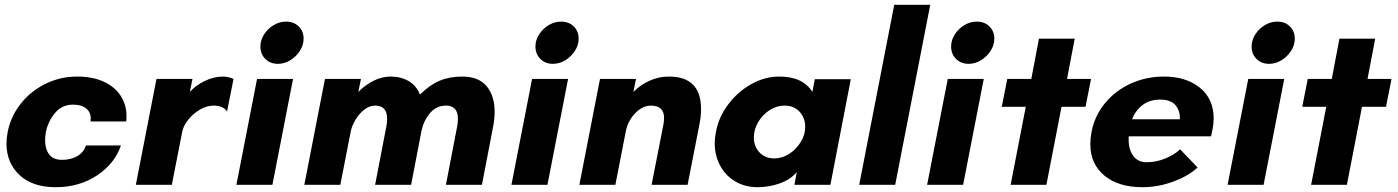

<svg xmlns="http://www.w3.org/2000/svg" viewBox="-20 -770 5823 800"><path d="M7 -172Q7 -193 12 -220Q24 -283 65 -336Q106 -389 168 -420Q230 -451 302 -451Q366 -451 412.5 -429.5Q459 -408 483 -370.5Q507 -333 507 -287Q507 -272 506 -264H357Q358 -268 358 -277Q358 -303 338.5 -318.5Q319 -334 284 -334Q238 -334 209 -299Q180 -264 171 -219Q168 -203 168 -185Q168 -150 184.5 -127Q201 -104 239 -104Q275 -104 302 -119.5Q329 -135 338 -164H484Q458 -88 384 -39Q310 10 212 10Q115 10 61 -41Q7 -92 7 -172Z M632 -441H782L771 -387Q795 -414 833 -432.5Q871 -451 910 -451Q920 -451 932.5 -448Q945 -445 953 -441L926 -305Q911 -330 869 -330Q842 -330 813.5 -313.5Q785 -297 764.5 -271.5Q744 -246 739 -220L696 0H546Z M1051 -441H1201L1115 0H965ZM1172 -680Q1204 -680 1224.5 -660Q1245 -640 1245 -609Q1245 -582 1229.5 -558Q1214 -534 1189.5 -519Q1165 -504 1138 -504Q1106 -504 1085.5 -524.5Q1065 -545 1065 -576Q1065 -603 1080.5 -627Q1096 -651 1120.5 -665.5Q1145 -680 1172 -680Z M1334 -441H1484L1473 -387Q1503 -417 1537.5 -434Q1572 -451 1608 -451Q1651 -451 1683 -432Q1715 -413 1730 -376Q1770 -416 1811.5 -433.5Q1853 -451 1906 -451Q1974 -451 2007.5 -411Q2041 -371 2041 -304Q2041 -276 2035 -244L1988 0H1838L1885 -244Q1888 -259 1888 -275Q1888 -330 1838 -330Q1798 -330 1771.5 -298.5Q1745 -267 1736 -224L1693 0H1543L1590 -244Q1593 -259 1593 -275Q1593 -330 1543 -330Q1519 -330 1497 -312.5Q1475 -295 1460 -269Q1445 -243 1441 -220L1398 0H1248Z M2197 -441H2347L2261 0H2111ZM2318 -680Q2350 -680 2370.5 -660Q2391 -640 2391 -609Q2391 -582 2375.5 -558Q2360 -534 2335.5 -519Q2311 -504 2284 -504Q2252 -504 2231.5 -524.5Q2211 -545 2211 -576Q2211 -603 2226.5 -627Q2242 -651 2266.5 -665.5Q2291 -680 2318 -680Z M2480 -441H2630L2619 -387Q2649 -417 2687 -434Q2725 -451 2767 -451Q2901 -451 2901 -316Q2901 -284 2894 -250L2845 0H2695L2744 -250Q2747 -265 2747 -278Q2747 -330 2692 -330Q2657 -330 2626 -297.5Q2595 -265 2587 -220L2544 0H2394Z M2958 -174Q2958 -193 2963 -220Q2974 -281 3013.5 -334Q3053 -387 3109.5 -419Q3166 -451 3227 -451Q3325 -451 3365 -387L3375 -440H3525L3440 0H3290L3300 -53Q3273 -21 3228 -5.5Q3183 10 3137 10Q3084 10 3043 -14.5Q3002 -39 2980 -81Q2958 -123 2958 -174ZM3206 -110Q3239 -110 3268.5 -129Q3298 -148 3316.5 -178.5Q3335 -209 3335 -241Q3335 -279 3311.5 -304.5Q3288 -330 3249 -330Q3216 -330 3186.5 -311Q3157 -292 3139 -261Q3121 -230 3121 -197Q3121 -160 3144.5 -135Q3168 -110 3206 -110Z M3706 -750H3856L3710 0H3560Z M3929 -441H4079L3993 0H3843ZM4050 -680Q4082 -680 4102.5 -660Q4123 -640 4123 -609Q4123 -582 4107.5 -558Q4092 -534 4067.5 -519Q4043 -504 4016 -504Q3984 -504 3963.5 -524.5Q3943 -545 3943 -576Q3943 -603 3958.5 -627Q3974 -651 3998.5 -665.5Q4023 -680 4050 -680Z M4254 -325H4154L4177 -441H4277L4309 -609H4458L4426 -441H4526L4503 -325H4403L4340 0H4191Z M4523 -170Q4523 -192 4528 -220Q4541 -288 4584.5 -340.5Q4628 -393 4692 -422Q4756 -451 4830 -451Q4922 -451 4979.5 -404.5Q5037 -358 5037 -276Q5037 -257 5032 -230L5026 -202H4683Q4680 -152 4700 -123Q4720 -94 4757 -94Q4799 -94 4837.5 -110.5Q4876 -127 4897 -148L4970 -72Q4932 -37 4869 -13.5Q4806 10 4740 10Q4640 10 4581.5 -38.5Q4523 -87 4523 -170ZM4896 -273Q4898 -307 4878.5 -331Q4859 -355 4814 -355Q4771 -355 4741.5 -333Q4712 -311 4697 -273Z M5181 -441H5331L5245 0H5095ZM5302 -680Q5334 -680 5354.5 -660Q5375 -640 5375 -609Q5375 -582 5359.5 -558Q5344 -534 5319.5 -519Q5295 -504 5268 -504Q5236 -504 5215.5 -524.5Q5195 -545 5195 -576Q5195 -603 5210.5 -627Q5226 -651 5250.5 -665.5Q5275 -680 5302 -680Z M5506 -325H5406L5429 -441H5529L5561 -609H5710L5678 -441H5778L5755 -325H5655L5592 0H5443Z"/></svg>

Font: Teachers
Style: Bold Italic
Weight: 700
Designer: Alfredo Marco Pradil & Chank Diesel
Version: Version 0.009